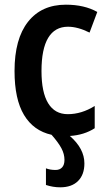

<svg xmlns="http://www.w3.org/2000/svg" viewBox="-20 -571 459 819"><path d="M269 -84Q328 -84 384 -119V-24Q339 5 278 9Q340 63 340 126Q340 174 313 201Q286 228 237 228Q206 228 176 218V147Q194 154 217 154Q235 154 245 143Q255 132 255 111Q255 86 242 61.5Q229 37 200 4Q123 -13 82.5 -80.5Q42 -148 42 -268Q42 -405 99.5 -478Q157 -551 261 -551Q340 -551 395 -520L362 -432Q312 -457 270 -457Q214 -457 185.5 -409.5Q157 -362 157 -268Q157 -177 185.5 -130.5Q214 -84 269 -84Z"/></svg>

Font: Noto Sans Display Medium Narrow
Style: Regular
Weight: 500
Width: 4
Designer: Monotype Design team
Foundry: Monotype Imaging Inc.
Version: Version 1.000